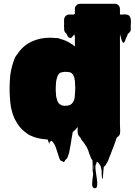

<svg xmlns="http://www.w3.org/2000/svg" viewBox="-20 -730 714 1018"><path d="M673 -591Q673 -585 673.5 -579.5Q674 -574 673 -569Q672 -568 672 -566Q672 -565 671.5 -565Q671 -565 671 -564Q671 -564 670.5 -563.5Q670 -563 670 -562Q668 -560 668 -560Q665 -555 658 -551Q657 -549 656.5 -546Q656 -543 654 -540Q653 -538 652.5 -534.5Q652 -531 649 -532Q649 -531 648.5 -530Q648 -529 648 -528Q647 -525 646 -522Q645 -519 644 -516Q643 -514 642 -511Q641 -508 639 -506Q636 -503 635 -503Q632 -503 631.5 -504.5Q631 -506 629 -508Q625 -515 623 -524Q622 -528 621 -532.5Q620 -537 618 -541Q618 -542 617.5 -543Q617 -544 617 -545Q617 -549 616.5 -549Q616 -549 616 -544V-67Q616 -56 617 -44.5Q618 -33 616 -22Q616 -18 614.5 -16Q613 -14 611 -11L609 -9Q607 -5 603 -4Q602 -2 598 2Q596 9 593.5 16Q591 23 589 29L572 73Q570 80 567 87Q564 94 561 101Q558 110 554 119.5Q550 129 545 137Q542 142 538.5 147Q535 152 530 155Q528 170 527.5 185Q527 200 525 215Q525 216 523 217Q521 218 521 217Q519 198 519 192Q519 186 519 179Q519 172 514 151Q509 145 505 138Q501 131 494 127Q492 129 492 132.5Q492 136 490 139Q489 142 487.5 144.5Q486 147 486 149Q485 160 488 180.5Q491 201 494 221.5Q497 242 495 255.5Q493 269 482 268Q467 266 468.5 242.5Q470 219 474 193Q470 176 471 157.5Q472 139 470 120Q468 118 466 114Q465 114 465 113.5Q465 113 465 113Q465 113 463 109L460 102Q458 97 456.5 92.5Q455 88 453 84Q451 76 448.5 69.5Q446 63 443 57Q441 51 439 49Q435 42 430.5 35.5Q426 29 421 22Q416 17 414 14L405 -2Q401 -5 398 -10Q398 -10 397 -11Q397 -12 397 -12Q396 -12 396 -13V-14H395Q394 -18 393 -20.5Q392 -23 392 -29Q390 -41 392 -49V-57Q390 -55 390 -54Q389 -54 389 -53.5Q389 -53 389 -53Q385 -48 380.5 -43.5Q376 -39 374 -37Q372 -36 370 -34Q368 -32 366 -30Q366 -30 365.5 -28.5Q365 -27 365 -25Q364 -24 364 -20L360 2Q357 21 354 39.5Q351 58 347 77Q346 78 346 81Q345 83 345 84.5Q345 86 344 88L342 93L339 102Q338 106 336 108.5Q334 111 332 113Q331 114 330 115Q329 116 327 117Q326 120 323.5 124.5Q321 129 316 129Q312 128 311.5 126Q311 124 307 123Q306 123 305.5 123.5Q305 124 304 124Q302 122 300 119Q298 116 296 113Q296 111 294 107Q289 94 285 79.5Q281 65 276 52Q270 34 257 20L253 16Q253 19 252 17.5Q251 16 250 16Q249 17 249 18.5Q249 20 248 21Q244 21 244 21Q240 36 240.5 34Q241 32 233 10Q228 10 226 9Q176 6 138 -13Q134 -15 130.5 -17Q127 -19 124 -22Q84 -48 59.5 -96.5Q35 -145 32 -221Q31 -232 31 -242Q31 -252 31 -263V-275Q31 -281 31.5 -287Q32 -293 32 -300Q33 -329 38 -353.5Q43 -378 50 -399Q53 -409 56.5 -418Q60 -427 65 -434Q69 -440 72 -443Q101 -487 145.5 -508.5Q190 -530 244 -530Q253 -530 261.5 -529.5Q270 -529 277 -528Q281 -528 284 -528Q287 -528 291 -527Q294 -526 298 -524Q315 -520 329.5 -513.5Q344 -507 359 -497Q362 -496 364.5 -494Q367 -492 369 -490Q368 -491 372 -487.5Q376 -484 375 -485Q378 -482 377 -483.5Q376 -485 377 -487V-537L374 -548Q373 -547 371.5 -545Q370 -543 370 -543Q366 -539 361.5 -533Q357 -527 351 -529L344 -532Q339 -536 336.5 -542.5Q334 -549 331 -553Q325 -557 322 -564Q322 -565 321.5 -565.5Q321 -566 321 -567Q320 -570 320 -573Q320 -576 320 -579Q319 -586 319.5 -592.5Q320 -599 320 -606Q320 -612 319.5 -618.5Q319 -625 320 -630Q322 -640 329.5 -646.5Q337 -653 347 -653H362Q370 -653 369.5 -652.5Q369 -652 377 -657V-683Q377 -693 383 -699Q384 -701 388 -705L394 -708Q400 -710 404 -710H589Q600 -710 608 -702Q616 -694 616 -683V-653H627Q632 -653 638.5 -653.5Q645 -654 650 -653Q671 -650 673 -628Q675 -619 674 -609.5Q673 -600 673 -591ZM301 -345Q301 -345 300.5 -344.5Q300 -344 299 -344Q289 -337 284.5 -324.5Q280 -312 278 -300Q277 -297 277 -294Q277 -291 277 -288Q277 -285 276.5 -282Q276 -279 276 -276Q275 -264 275.5 -251Q276 -238 277 -226Q277 -224 277.5 -222Q278 -220 278 -218L280 -210Q282 -201 285.5 -192.5Q289 -184 296 -178L301 -175Q310 -169 320.5 -169Q331 -169 339 -170Q347 -172 352 -174Q361 -179 366 -186.5Q371 -194 374 -203Q375 -208 376 -214Q377 -220 377 -227Q379 -249 379 -264Q379 -279 377 -304Q377 -306 376 -306Q376 -311 375 -314Q375 -317 373 -321Q370 -331 365 -337Q363 -339 360.5 -341.5Q358 -344 355 -345Q348 -348 339 -348.5Q330 -349 322 -349Q317 -348 311.5 -347.5Q306 -347 301 -345ZM477 175Q478 167 478.5 160Q479 153 478 148Q477 142 477 152Q477 162 477 175Z"/></svg>

Font: Rubik Wet Paint
Style: Regular
Weight: 400
Designer: Hubert and Fischer, NaN
Foundry: Hubert and Fischer, NaN
Version: Version 2.200